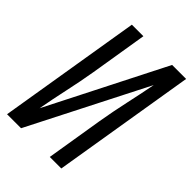

<svg xmlns="http://www.w3.org/2000/svg" viewBox="-215 -833 931 931"><g transform="rotate(45 250.5 -367.5)"><path d="M8 0 129 -735H208L160 -441Q147 -364 130 -286.5Q113 -209 99 -132L405 -735H501L380 0H301L349 -294Q362 -371 379 -448.5Q396 -526 411 -603L104 0Z"/></g></svg>

Font: Iosevka Term Curly
Style: Italic
Weight: 400
Italic angle: -9°
Designer: Belleve Invis
Foundry: Belleve Invis
Version: Version 32.3.0